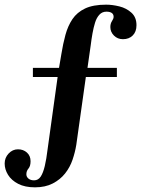

<svg xmlns="http://www.w3.org/2000/svg" viewBox="-65 -692 605 823"><path d="M85 111Q42 111 13 96Q-16 81 -30.5 57.5Q-45 34 -45 9Q-45 -16 -28 -34Q-11 -52 12 -52Q35 -52 50.5 -38Q66 -24 66 -1Q66 20 57 30.5Q48 41 48 55Q48 66 57 73.5Q66 81 81 81Q99 81 109.5 65Q120 49 127 19.5Q134 -10 139 -52L182 -362H76V-401H188L198 -460Q205 -504 215.5 -542.5Q226 -581 245.5 -610Q265 -639 299.5 -655.5Q334 -672 390 -672Q417 -672 447 -664.5Q477 -657 498.5 -637.5Q520 -618 520 -584Q520 -556 504 -540Q488 -524 462 -524Q439 -524 423.5 -539.5Q408 -555 408 -576Q408 -591 415 -601.5Q422 -612 422 -620Q422 -631 414 -636.5Q406 -642 391 -642Q373 -642 361 -629Q349 -616 342.5 -595Q336 -574 331.5 -549Q327 -524 324 -499L310 -401H436V-362H303L262 -71Q257 -40 246 -7.5Q235 25 214 51.5Q193 78 161 94.5Q129 111 85 111Z"/></svg>

Font: Frank Ruhl Libre SemiBold
Style: Regular
Weight: 600
Designer: Yanek Iontef
Foundry: Fontef
Version: Version 6.003;gftools[0.9.30]